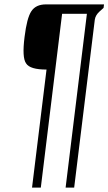

<svg xmlns="http://www.w3.org/2000/svg" viewBox="-20 -669 494 875"><path d="M452 -633 454 -649H190C159 -649 137 -639 123 -618C109 -597 99 -558 92 -501C84 -438 86 -398 99 -380C111 -361 142 -352 192 -352L126 186H166L263 -606H376L279 186H318L412 -579C414 -593 421 -605 433 -616Z"/></svg>

Font: Gamestation Condensed
Style: Italic
Weight: 400
Width: 3
Designer: Jonas Hecksher
Foundry: Jonas Hecksher, Playtypeª, e-types AS
Version: Version 1.003